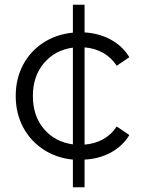

<svg xmlns="http://www.w3.org/2000/svg" viewBox="-20 -666 603 806"><path d="M470 -135 523 -99Q494 -52 445 -25.5Q396 1 335 4V120H286V4Q216 -3 161.5 -39Q107 -75 76.5 -133Q46 -191 46 -263Q46 -335 76.5 -393Q107 -451 161.5 -486.5Q216 -522 286 -529V-646H335V-530Q397 -526 445.5 -499.5Q494 -473 523 -426L470 -390Q447 -425 412 -444.5Q377 -464 335 -467V-59Q377 -62 412 -81Q447 -100 470 -135ZM286 -60V-466Q211 -456 164.5 -401Q118 -346 118 -263Q118 -179 164.5 -124.5Q211 -70 286 -60Z"/></svg>

Font: APTA Sans Regular
Style: Regular
Weight: 400
Version: Version 7.200